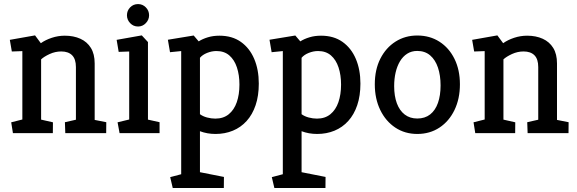

<svg xmlns="http://www.w3.org/2000/svg" viewBox="-20 -663 2873 956"><path d="M44.4 0 35.8 -54 91.3 -68V-408.5L38.9 -406.6L28.9 -464.6L154.5 -486.8L183.3 -447.9Q206.1 -464.2 237.9 -474.8Q269.6 -485.3 302.6 -485.3Q346.5 -485.3 380.1 -470.1Q413.7 -454.9 432.5 -424.5Q451.4 -394 451.4 -347.1V-65.9L509.2 -54.5L508.7 0H305.1L303.2 -54.5L358 -66.9V-329.1Q358 -368.7 339.1 -387.8Q320.2 -406.8 285 -406.8Q255.1 -406.8 227.2 -394Q199.3 -381.1 184.7 -367.4V-67.4L243.6 -54L243.1 0Z M575.4 0 565.4 -54 623.3 -68V-406.6L570.9 -404.7L560.8 -464.6L686 -486.8L716.7 -453.6V-67.4L774.5 -54.5V0ZM667.5 -531Q643.9 -531 628 -547.9Q612.1 -564.7 612.1 -586.9Q612.1 -610 628 -626.3Q643.9 -642.7 667.5 -642.7Q690.1 -642.7 706.2 -626.3Q722.3 -610 722.3 -586.9Q722.3 -564.7 706.2 -547.9Q690.1 -531 667.5 -531Z M840.1 273 827.4 219 882.2 204.5V-408.7L826.5 -403.1L815.9 -465.1L944.4 -486.2L969.3 -457Q988.7 -469.4 1014.9 -477.3Q1041 -485.3 1072.6 -485.3Q1135.9 -485.3 1179.4 -454.4Q1223 -423.5 1245.8 -369.7Q1268.6 -316 1268.6 -246.7Q1268.6 -186.1 1252.7 -139.2Q1236.8 -92.3 1207.9 -60.5Q1179 -28.6 1139.5 -12.3Q1100 4 1053.2 4Q1032.5 4 1013 0.6Q993.4 -2.9 975.6 -9.7V194.4L1095 218L1094.5 273ZM1052.3 -72.4Q1092.1 -72.4 1118.9 -94.1Q1145.7 -115.9 1159 -154.2Q1172.2 -192.5 1172.2 -241.7Q1172.2 -289.4 1159.7 -327.2Q1147.2 -365 1121.9 -387Q1096.6 -408.9 1057.7 -408.9Q1034.4 -408.9 1011.2 -399.6Q988 -390.3 975.6 -375.2V-94.4Q989.9 -83.7 1010.9 -78Q1032 -72.4 1052.3 -72.4Z M1346.1 273 1333.4 219 1388.2 204.5V-408.7L1332.5 -403.1L1321.9 -465.1L1450.4 -486.2L1475.3 -457Q1494.7 -469.4 1520.9 -477.3Q1547 -485.3 1578.6 -485.3Q1641.9 -485.3 1685.4 -454.4Q1729 -423.5 1751.8 -369.7Q1774.6 -316 1774.6 -246.7Q1774.6 -186.1 1758.7 -139.2Q1742.8 -92.3 1713.9 -60.5Q1685 -28.6 1645.5 -12.3Q1606 4 1559.2 4Q1538.5 4 1519 0.6Q1499.4 -2.9 1481.6 -9.7V194.4L1601 218L1600.5 273ZM1558.3 -72.4Q1598.1 -72.4 1624.9 -94.1Q1651.7 -115.9 1665 -154.2Q1678.2 -192.5 1678.2 -241.7Q1678.2 -289.4 1665.7 -327.2Q1653.2 -365 1627.9 -387Q1602.6 -408.9 1563.7 -408.9Q1540.4 -408.9 1517.2 -399.6Q1494 -390.3 1481.6 -375.2V-94.4Q1495.9 -83.7 1516.9 -78Q1538 -72.4 1558.3 -72.4Z M2057.6 4Q1996 4 1948.1 -27.8Q1900.2 -59.7 1873.2 -115.7Q1846.2 -171.7 1846.2 -243.1Q1846.2 -316.5 1873.9 -371Q1901.6 -425.5 1949.5 -455.9Q1997.4 -486.2 2057.6 -486.2Q2120.2 -486.2 2168.1 -455.4Q2216 -424.6 2243 -369.8Q2270 -315.1 2270 -243.1Q2270 -171.2 2243 -115.2Q2216 -59.2 2168.1 -27.6Q2120.2 4 2057.6 4ZM2057.6 -72.9Q2096 -72.9 2121.9 -93.3Q2147.7 -113.7 2160.7 -150.8Q2173.7 -187.8 2173.7 -237.6Q2173.7 -287.5 2160.7 -326.3Q2147.7 -365 2121.9 -387.2Q2096 -409.4 2057.6 -409.4Q2029.1 -409.4 2007.5 -395.6Q1986 -381.9 1971.5 -357.7Q1957.1 -333.4 1949.8 -301.8Q1942.6 -270.1 1942.6 -234.3Q1942.6 -185 1956 -148.6Q1969.5 -112.3 1995.3 -92.6Q2021.1 -72.9 2057.6 -72.9Z M2346.4 0 2337.8 -54 2393.3 -68V-408.5L2340.9 -406.6L2330.9 -464.6L2456.5 -486.8L2485.3 -447.9Q2508.1 -464.2 2539.9 -474.8Q2571.6 -485.3 2604.6 -485.3Q2648.5 -485.3 2682.1 -470.1Q2715.7 -454.9 2734.5 -424.5Q2753.4 -394 2753.4 -347.1V-65.9L2811.2 -54.5L2810.7 0H2607.1L2605.2 -54.5L2660 -66.9V-329.1Q2660 -368.7 2641.1 -387.8Q2622.2 -406.8 2587 -406.8Q2557.1 -406.8 2529.2 -394Q2501.3 -381.1 2486.7 -367.4V-67.4L2545.6 -54L2545.1 0Z"/></svg>

Font: Kreon Light
Style: Regular
Weight: 300
Designer: Julia Petretta
Foundry: Julia Petretta and Eli Heuer
Version: Version 2.002